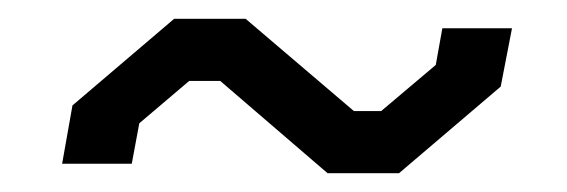

<svg xmlns="http://www.w3.org/2000/svg" viewBox="-20 -374 602 204"><path d="M214 -288H181L128 -243L120 -200H46L57 -262L165 -354H241L356 -256H385L443 -305L450 -344H524L512 -282L404 -190H328Z"/></svg>

Font: Chakra Petch
Style: Italic
Weight: 400
Italic angle: -10°
Designer: Katatrad Aksorn Co.,Ltd.
Foundry: Cadson Demak Co.,Ltd.
Version: Version 1.000; ttfautohint (v1.6)